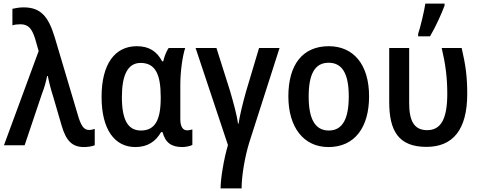

<svg xmlns="http://www.w3.org/2000/svg" viewBox="-20 -808 2667 1068"><path d="M2 0H117L214 -288C226 -318 236 -353 242 -385H246C252 -353 264 -307 276 -270L323 -109C347 -27 380 10 447 10C468 10 493 6 507 0V-91C498 -88 487 -85 476 -85C450 -85 434 -102 417 -155L284 -602C249 -716 207 -767 111 -767C89 -767 65 -763 49 -759V-667C61 -671 76 -673 93 -673C140 -673 158 -646 175 -594L195 -524Z M733 10C803 10 847 -23 876 -73H884C901 -12 935 10 995 10C1013 10 1041 4 1050 -2V-88C1043 -86 1031 -83 1021 -83C998 -83 983 -102 983 -145V-334C983 -412 995 -494 1010 -541H918C905 -522 894 -493 888 -467H882C852 -523 809 -551 741 -551C619 -551 545 -452 545 -269C545 -87 618 10 733 10ZM764 -82C691 -82 658 -142 658 -268C658 -391 691 -458 762 -458C844 -458 874 -395 874 -269V-262C874 -140 842 -82 764 -82Z M1535 -541H1421L1349 -300C1331 -237 1313 -163 1307 -120H1304C1298 -167 1277 -243 1259 -304L1184 -541H1068L1248 -1C1226 72 1207 184 1207 240H1324C1324 168 1342 64 1367 -17Z M2033 -272C2033 -452 1944 -551 1809 -551C1662 -551 1584 -447 1584 -272C1584 -101 1668 10 1807 10C1955 10 2033 -102 2033 -272ZM1697 -271C1697 -394 1730 -459 1808 -459C1886 -459 1920 -394 1920 -272C1920 -148 1886 -82 1809 -82C1731 -82 1697 -149 1697 -271Z M2306 -606H2372C2404 -660 2435 -729 2453 -777V-788H2346C2340 -748 2319 -658 2306 -620ZM2352 9C2500 9 2579 -87 2579 -286C2579 -383 2570 -446 2548 -541H2437C2458 -452 2468 -376 2468 -287C2468 -145 2432 -84 2356 -84C2282 -84 2256 -138 2256 -235V-541H2145V-241C2145 -81 2196 9 2352 9Z"/></svg>

Font: Noto Sans UI SemiCondensed Medium
Style: Regular
Weight: 500
Width: 4
Designer: Monotype Design Team
Foundry: Monotype Imaging Inc.
Version: Version 1.901